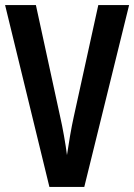

<svg xmlns="http://www.w3.org/2000/svg" viewBox="-20 -734 527 754"><path d="M487 -714H366L270 -277C260 -233 249 -166 243 -125C238 -166 226 -234 216 -277L121 -714H0L174 0H311Z"/></svg>

Font: Noto Sans Hebrew ExtraCondensed SemiBold
Style: Regular
Weight: 600
Width: 2
Designer: Ben Nathan
Foundry: Google LLC
Version: Version 3.001